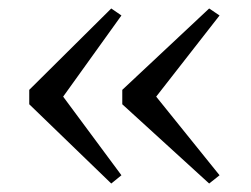

<svg xmlns="http://www.w3.org/2000/svg" viewBox="-20 -496 592 453"><path d="M242.5 -476 266.5 -459.5 129 -268 266.5 -82.5 242.5 -63 49 -250V-284ZM473.5 -476 498 -459.5 348.5 -268 498 -82.5 473.5 -63 268.5 -250V-284Z"/></svg>

Font: Merriweather 120pt Light
Style: Regular
Weight: 300
Version: Version 2.100